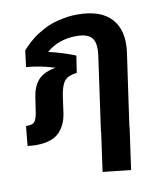

<svg xmlns="http://www.w3.org/2000/svg" viewBox="-87 -652 801 931"><g transform="rotate(-10 313.5 -186.0)"><path d="M356.9 -580.1Q472.2 -580.1 524.4 -521.5Q576.7 -462.9 562 -356.9L528.8 -125L511.2 0H512.2L482.9 208L345.2 192.9L372.1 0H371.1L421.9 -361.8Q431.2 -424.3 411.4 -451.2Q391.6 -478 334 -478Q246.1 -478 186 -425.8Q255.9 -410.2 317.9 -384.8L305.2 -301.8Q258.8 -296.4 242.2 -273.2Q225.6 -250 217.8 -194.8L208 -122.1Q203.6 -93.3 194.1 -71.3Q184.6 -49.3 167.2 -30.3Q149.9 -11.2 120.1 -1.2Q90.3 8.8 49.8 8.8Q33.2 8.8 8.8 5.9L18.1 -90.8H24.9Q50.3 -90.8 60.5 -102.8Q70.8 -114.7 76.2 -148.9L86.9 -220.2Q94.2 -272 121.1 -302.7Q147.9 -333.5 208 -344.2Q142.6 -365.7 67.9 -372.1L78.1 -453.1Q88.9 -464.4 94 -470Q99.1 -475.6 116.5 -491Q133.8 -506.3 147.9 -515.9Q162.1 -525.4 186.8 -539.1Q211.4 -552.7 235.1 -560.5Q258.8 -568.4 291 -574.2Q323.2 -580.1 356.9 -580.1Z"/></g></svg>

Font: FiraGO SemiBold
Style: Italic
Weight: 600
Italic angle: -8°
Designer: bBox Type GmbH
Foundry: bBox Type GmbH
Version: Version 1.001;PS 001.001;hotconv 1.0.88;makeotf.lib2.5.64775